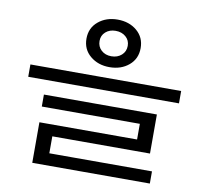

<svg xmlns="http://www.w3.org/2000/svg" viewBox="-89 -774 1097 1026"><g transform="rotate(10 460.0 -260.5)"><path d="M468 -677Q531 -677 573 -641.5Q615 -606 615 -548Q615 -490 573 -454.5Q531 -419 468 -419Q406 -419 363.5 -454.5Q321 -490 321 -548Q321 -606 363.5 -641.5Q406 -677 468 -677ZM468 -616Q435 -616 413.5 -597Q392 -578 392 -548Q392 -517 413.5 -497.5Q435 -478 468 -478Q501 -478 523 -497.5Q545 -517 545 -548Q545 -578 523 -597Q501 -616 468 -616ZM50 -360H868V-293H50ZM149 -214H762V-2H232V112H151V-64H681V-149H149ZM151 90H789V156H151Z"/></g></svg>

Font: korean115
Style: Regular
Weight: 400
Designer: Monotype Design Team
Foundry: Monotype Imaging Inc.
Version: Version 2.013